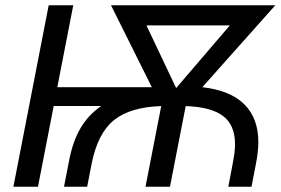

<svg xmlns="http://www.w3.org/2000/svg" viewBox="-20 -708 1064 728"><path d="M747.1 -377.4Q853.5 -365.2 906.5 -312.3Q959.5 -259.3 959.5 -169.4Q959.5 -131.8 949.2 -80.6L933.6 0H845.7Q866.7 -107.9 868.9 -126.5Q871.1 -145 871.1 -161.6Q871.1 -234.4 825.2 -268.6Q779.3 -302.7 684.1 -305.7L624.5 0H531.7L591.3 -305.7Q474.1 -302.2 412.4 -252.7Q350.6 -203.1 327.6 -87.9L310.5 0H222.7L242.2 -100.1Q255.9 -171.4 284.9 -221.4Q314 -271.5 363.8 -306.2H183.6L124 0H30.8L164.6 -688H257.8L197.3 -377.4H555.7L400.9 -688H1023.9ZM647.9 -374 851.6 -611.8H535.2Z"/></svg>

Font: Liberation Sans
Style: Italic
Weight: 400
Italic angle: -12°
Designer: Steve Matteson
Foundry: Ascender Corporation
Version: Version 2.1.5